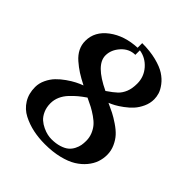

<svg xmlns="http://www.w3.org/2000/svg" viewBox="-192 -821 962 962"><g transform="rotate(45 289.0 -339.5)"><path d="M391.1 -529.8Q391.1 -578.1 359.4 -614.3Q327.6 -650.4 282.2 -657.2V-625Q239.7 -625 209 -591.1Q178.2 -557.1 178.2 -517.1Q178.2 -450.7 304.2 -391.1Q337.9 -414.1 354.5 -429.9Q371.1 -445.8 381.1 -470.2Q391.1 -494.6 391.1 -529.8ZM152.8 -152.8Q152.8 -124.5 162.8 -101.8Q172.9 -79.1 187.7 -65.9Q202.6 -52.7 221.4 -43.9Q240.2 -35.2 255.4 -32Q270.5 -28.8 283.2 -28.8Q315.4 -28.8 339.8 -36.6Q364.3 -44.4 377.9 -56.2Q391.6 -67.9 399.9 -84.5Q408.2 -101.1 410.6 -115.2Q413.1 -129.4 413.1 -146Q413.1 -170.4 404.3 -191.7Q395.5 -212.9 382.6 -228Q369.6 -243.2 348.1 -258.1Q326.7 -272.9 308.6 -282.5Q290.5 -292 264.2 -304.2Q241.7 -288.6 225.8 -275.4Q210 -262.2 191.4 -242.7Q172.9 -223.1 162.8 -200.2Q152.8 -177.2 152.8 -152.8ZM55.2 -497.1Q55.2 -564 115.5 -609.1Q175.8 -654.3 265.1 -658.2V-690.9Q321.3 -690.9 365.5 -679.7Q409.7 -668.5 435.5 -651.6Q461.4 -634.8 478.3 -612.5Q495.1 -590.3 501 -571.3Q506.8 -552.2 506.8 -534.2Q506.8 -505.9 494.6 -479.5Q482.4 -453.1 465.6 -434.6Q448.7 -416 426.5 -399.7Q404.3 -383.3 387.9 -374.5Q371.6 -365.7 356.9 -359.9Q384.8 -347.2 404.8 -337.2Q424.8 -327.1 451.9 -308.8Q479 -290.5 495.8 -272.2Q512.7 -253.9 524.9 -227.1Q537.1 -200.2 537.1 -170.9Q537.1 -144.5 528.6 -119.1Q520 -93.8 500.2 -69.8Q480.5 -45.9 451.4 -27.8Q422.4 -9.8 377.7 1.2Q333 12.2 277.8 12.2Q233.9 12.2 194.3 3.9Q154.8 -4.4 119.1 -22.7Q83.5 -41 62.3 -75.2Q41 -109.4 41 -155.8Q41 -183.1 53.5 -209.2Q65.9 -235.4 84.2 -254.4Q102.5 -273.4 126.2 -290Q149.9 -306.6 169.7 -316.7Q189.5 -326.7 207 -333Q173.3 -350.1 149.7 -365.2Q126 -380.4 102.5 -400.9Q79.1 -421.4 67.1 -445.6Q55.2 -469.7 55.2 -497.1Z"/></g></svg>

Font: Linux Libertine G
Style: Semibold
Weight: 600
Designer: Philipp H. Poll
Foundry: Philipp H. Poll
Version: Version 5.1.1